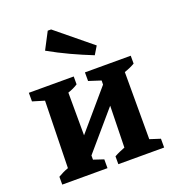

<svg xmlns="http://www.w3.org/2000/svg" viewBox="-136 -858 877 965"><g transform="rotate(-20 302.5 -376.0)"><path d="M163 -21 156 -121 458 -474V-365ZM32 0V-42Q44 -49 57 -55.5Q70 -62 87 -68L95 -426L32 -445V-491H272V-449Q260 -441 247 -435Q234 -429 219 -424L220 -65L274 -47V0ZM332 0V-42Q346 -50 361 -56.5Q376 -63 389 -68L397 -424L332 -445V-491H577V-449Q554 -435 521 -424V-65L577 -47V0ZM408 -555Q350 -578 293 -604.5Q236 -631 181 -662L228 -752H246L434 -598Z"/></g></svg>

Font: Piazzolla 24pt
Style: Bold
Weight: 700
Designer: Juan Pablo del Peral
Foundry: Huerta Tipografica
Version: Version 2.005